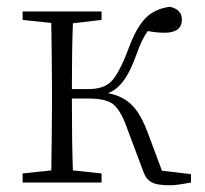

<svg xmlns="http://www.w3.org/2000/svg" viewBox="-20 -541 609 569"><path d="M486 8C499 8 519 5 546 0V-25L460 -35L417 -150C389 -223 359 -253 300 -265C319 -272 334 -285 347 -303C360 -320 372 -346 385 -381C395 -410 406 -433 418 -449C433 -446 450 -444 467 -444C502 -444 519 -457 519 -483C519 -503 507 -516 483 -521C454 -517 430 -506 412 -488C393 -469 375 -437 359 -392C341 -345 324 -313 308 -298C293 -284 271 -277 242 -277H193C193 -354 194 -419 196 -472L281 -482V-507H47V-482L132 -473C133 -400 134 -336 134 -282V-226C134 -173 133 -109 132 -36L47 -27V0H281V-27L196 -36C194 -90 193 -161 193 -249H243C275 -249 298 -244 313 -234C328 -223 342 -201 354 -168L402 -40C415 -1 431 8 486 8Z"/></svg>

Font: AllPunType ExtraLight
Style: Regular
Weight: 280
Version: 1.0